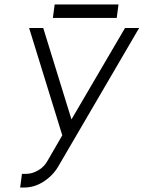

<svg xmlns="http://www.w3.org/2000/svg" viewBox="-20 -830 641 857"><path d="M110 -705 258 -226 192 -112Q177 -85 151 -70Q124 -54 97 -54H78L70 7H89Q133 7 174 -19Q216 -46 240 -87L601 -705H538L299 -297L173 -705ZM216 -750H501L509 -810H224Z"/></svg>

Font: Unageo
Style: Light-Italic
Weight: 300
Designer: Richard Sepsi
Foundry: Richard Sepsi
Version: Version 2.000